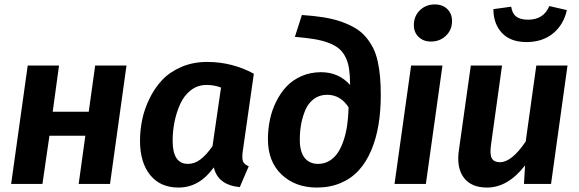

<svg xmlns="http://www.w3.org/2000/svg" viewBox="-20 -823 2589 859"><path d="M332 0 361.8 -215.8H201.2L169.9 0H29.8L104 -529.8H244.1L215.8 -323.2H377L405.8 -529.8H545.9L472.2 0Z M906.7 -545.9Q1018.1 -545.9 1115.7 -493.2L1065.9 -145Q1062 -115.7 1066.9 -101.8Q1071.8 -87.9 1092.8 -79.1L1052.7 14.2Q954.6 4.4 936.5 -74.2Q872.1 16.1 778.8 16.1Q696.8 16.1 651.6 -40.3Q606.4 -96.7 606.4 -192.9Q606.4 -240.2 616.2 -287.6Q626 -335 648.9 -382.1Q671.9 -429.2 705.6 -465.1Q739.3 -501 791.3 -523.4Q843.3 -545.9 906.7 -545.9ZM903.8 -442.9Q864.3 -442.9 833.7 -419.2Q803.2 -395.5 786.1 -357.4Q769 -319.3 760.7 -277.3Q752.4 -235.4 752.4 -192.9Q752.4 -89.8 820.8 -89.8Q851.1 -89.8 877.4 -110.1Q903.8 -130.4 930.7 -168.9L968.8 -431.2Q939.5 -442.9 903.8 -442.9Z M1397.5 16.1Q1301.8 16.1 1240.2 -41.7Q1178.7 -99.6 1178.7 -200.2Q1178.7 -244.6 1187.5 -287.1Q1196.3 -329.6 1215.6 -368.4Q1234.9 -407.2 1262.2 -436.3Q1289.6 -465.3 1329.3 -482.7Q1369.1 -500 1416.5 -500Q1495.1 -500 1546.4 -442.9V-446.8Q1545.9 -486.8 1541.7 -514.9Q1537.6 -543 1526.4 -566.2Q1515.1 -589.4 1498 -604.2Q1481 -619.1 1452.4 -630.4Q1423.8 -641.6 1387.5 -647.7Q1351.1 -653.8 1299.3 -658.2L1330.6 -755.9Q1385.7 -752.4 1429.9 -745.1Q1474.1 -737.8 1509.3 -725.1Q1544.4 -712.4 1571 -696.3Q1597.7 -680.2 1616.9 -657.2Q1636.2 -634.3 1649.2 -608.6Q1662.1 -583 1669.7 -549.1Q1677.2 -515.1 1680.4 -479.2Q1683.6 -443.4 1683.6 -397.9Q1683.6 -325.2 1673.1 -263.2Q1662.6 -201.2 1640.4 -149.2Q1618.2 -97.2 1585 -60.8Q1551.8 -24.4 1504.2 -4.2Q1456.5 16.1 1397.5 16.1ZM1403.3 -89.8Q1431.6 -89.8 1454.3 -103.8Q1477.1 -117.7 1492.4 -141.4Q1507.8 -165 1518.3 -197.8Q1528.8 -230.5 1533.7 -266.4Q1538.6 -302.2 1539.6 -342.8Q1503.4 -398.9 1443.4 -398.9Q1409.2 -398.9 1384 -380.1Q1358.9 -361.3 1345.9 -330.3Q1333 -299.3 1327.1 -266.4Q1321.3 -233.4 1321.3 -198.2Q1321.3 -144 1342.8 -116.9Q1364.3 -89.8 1403.3 -89.8Z M1908.2 -637.2Q1873.5 -637.2 1852.5 -658Q1831.5 -678.7 1831.5 -710.9Q1831.5 -750.5 1858.4 -776.9Q1885.3 -803.2 1925.3 -803.2Q1960 -803.2 1981.2 -782.5Q2002.4 -761.7 2002.4 -729Q2002.4 -689.5 1975.3 -663.3Q1948.2 -637.2 1908.2 -637.2ZM1959.5 -529.8 1885.3 0H1745.1L1819.3 -529.8Z M2187.5 -782.2 2267.1 -793Q2271.5 -762.2 2290 -748.5Q2308.6 -734.9 2342.3 -734.9Q2412.6 -734.9 2437.5 -795.9L2516.1 -777.8Q2501.5 -711.9 2454.1 -673.3Q2406.7 -634.8 2335.4 -634.8Q2264.2 -634.8 2225.8 -675.5Q2187.5 -716.3 2187.5 -782.2ZM2159.2 16.1Q2087.4 16.1 2054.4 -29.1Q2021.5 -74.2 2033.2 -151.9L2086.4 -529.8H2226.1L2176.3 -171.9Q2170.9 -130.4 2180.9 -113.8Q2190.9 -97.2 2216.3 -97.2Q2269.5 -97.2 2332 -189.9L2379.4 -529.8H2519L2445.3 0H2324.2L2329.1 -83Q2252 16.1 2159.2 16.1Z"/></svg>

Font: FiraGO SemiBold
Style: Italic
Weight: 600
Italic angle: -8°
Designer: bBox Type GmbH
Foundry: bBox Type GmbH
Version: Version 1.001;PS 001.001;hotconv 1.0.88;makeotf.lib2.5.64775